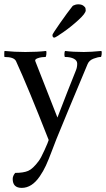

<svg xmlns="http://www.w3.org/2000/svg" viewBox="-20 -659 498 901"><path d="M347.2 -638.7Q362.8 -638.7 371.3 -632.1Q379.9 -625.5 381.1 -620.4Q382.3 -615.2 382.3 -610.4Q382.3 -596.2 347.4 -564.5Q312.5 -532.7 276.4 -507.6Q240.2 -482.4 234.9 -482.4Q226.1 -482.4 226.1 -495.1Q226.1 -499.5 261.7 -550.5Q297.4 -601.6 320.8 -630.9Q321.8 -631.8 325 -633.5Q328.1 -635.3 334.5 -637Q340.8 -638.7 347.2 -638.7ZM99.1 -415Q155.3 -415 196.8 -419.9Q198.7 -415.5 197.5 -403.6Q196.3 -391.6 192.9 -391.6Q186.5 -391.6 177 -390.6Q167.5 -389.6 156.2 -385.5Q145 -381.3 145 -375Q145 -373 146 -371.1L249.5 -107.4Q299.3 -237.3 336.4 -329.1Q342.3 -343.3 342.3 -360.4Q342.3 -375 326.7 -383.3Q311 -391.6 285.6 -391.6Q282.2 -391.6 282.2 -403.8Q282.2 -416 285.6 -419.9Q322.3 -415 373.5 -415Q406.7 -415 455.6 -419.9Q458.5 -415.5 457 -403.6Q455.6 -391.6 452.6 -391.6Q439.9 -391.6 419.2 -383.8Q398.4 -376 391.1 -358.4Q286.6 -109.4 244.6 -5.9Q239.7 5.9 223.6 48.8Q207.5 91.8 195.3 118.2Q183.1 144.5 167 168Q129.9 222.7 82 222.7Q39.6 222.7 39.6 180.7Q39.6 166.5 51.3 152.3Q90.3 152.3 112.3 142.8Q134.3 133.3 161.6 96.7Q171.9 83 188.7 45.9Q205.6 8.8 208.5 -2Q110.8 -251 55.2 -372.1Q45.9 -391.6 1.5 -391.6Q0 -391.6 0 -405Q0 -418.5 1.5 -419.9Q47.9 -415 99.1 -415Z"/></svg>

Font: Amiri
Style: Regular
Weight: 400
Designer: Khaled Hosny
Version: Version 000.108